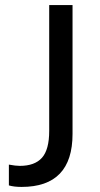

<svg xmlns="http://www.w3.org/2000/svg" viewBox="-20 -732 396 757"><path d="M65 5Q35 5 15 -1V-83Q42 -78 58 -78Q117 -78 145.5 -110Q174 -142 174 -216V-712H266V-204Q266 5 65 5Z"/></svg>

Font: CST
Style: Regular
Weight: 400
Version: Version 1.00